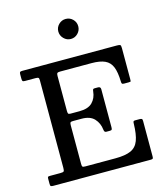

<svg xmlns="http://www.w3.org/2000/svg" viewBox="-140 -1102 1049 1209"><g transform="rotate(-15 384.5 -497.5)"><path d="M121.5 -684H54.5Q41.5 -684 38.8 -688.5Q36 -693 36 -705V-730.5Q36 -743 39.2 -746.5Q42.5 -750 54.5 -750H671.5Q688.5 -750 693 -746.5Q697.5 -743 697.5 -726V-526.5Q697.5 -514 696.8 -510.2Q696 -506.5 683 -506.5H652.5Q641.5 -506.5 639 -511.2Q636.5 -516 636.5 -525.5Q635 -585.5 621 -620Q607 -654.5 575.2 -669.2Q543.5 -684 488 -684H283.5Q269.5 -684 265 -680Q260.5 -676 260.5 -661.5V-434Q260.5 -422 263 -416.5Q265.5 -411 277.5 -411H336.5Q393.5 -411 420.8 -438.5Q448 -466 452 -508.5Q453 -519 455.5 -522.5Q458 -526 466 -526H488Q505 -526 505 -509.5V-262.5Q505 -250.5 502.2 -246.5Q499.5 -242.5 488 -242.5H466.5Q460.5 -242.5 456.8 -245.8Q453 -249 451.5 -260.5Q447 -303 419.8 -332.5Q392.5 -362 337 -362H280Q267 -362 263.8 -357.5Q260.5 -353 260.5 -339V-88Q260.5 -73.5 264.2 -69.8Q268 -66 283 -66H478Q543.5 -66 579.5 -82.2Q615.5 -98.5 630.2 -137.8Q645 -177 646.5 -247Q646.5 -258 649 -261.5Q651.5 -265 660 -265H688.5Q699 -265 703.2 -262.2Q707.5 -259.5 707.5 -248.5V-17.5Q707.5 -6 704.5 -3Q701.5 0 690.5 0H56.5Q44.5 0 40.2 -2.8Q36 -5.5 36 -18V-52Q36 -62.5 39.8 -64.2Q43.5 -66 54 -66H119.5Q137.5 -66 141.8 -70.5Q146 -75 146 -93V-663Q146 -678 141.2 -681Q136.5 -684 121.5 -684ZM402.5 -864.5Q376 -864.5 356.8 -884Q337.5 -903.5 337.5 -930Q337.5 -957 356.8 -976Q376 -995 402.5 -995Q429.5 -995 448.5 -976Q467.5 -957 467.5 -930Q467.5 -903.5 448.5 -884Q429.5 -864.5 402.5 -864.5Z"/></g></svg>

Font: Besley Medium
Style: Regular
Weight: 500
Designer: Owen Earl
Foundry: indestructible type*
Version: Version 2.001; ttfautohint (v1.8.3)